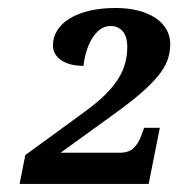

<svg xmlns="http://www.w3.org/2000/svg" viewBox="-20 -744 444 478"><path d="M28.8 -286.1 43 -357.9 190.9 -465.8Q221.2 -487.8 241.7 -508.1Q262.2 -528.3 274.4 -547.9Q286.6 -567.4 291.7 -587.2Q296.9 -606.9 296.9 -627.9Q296.9 -637.7 294.7 -647Q292.5 -656.2 287.6 -663.3Q282.7 -670.4 274.7 -674.8Q266.6 -679.2 254.9 -679.2Q240.7 -679.2 229.5 -670.9Q218.3 -662.6 209.7 -648.9Q201.2 -635.3 195.6 -617.4Q189.9 -599.6 188 -580.1Q152.8 -580.1 132.3 -594.2Q111.8 -608.4 111.8 -630.9Q111.8 -651.4 122.6 -668.5Q133.3 -685.5 153.6 -698Q173.8 -710.4 202.6 -717.3Q231.4 -724.1 268.1 -724.1Q299.3 -724.1 324.5 -717.5Q349.6 -710.9 367.2 -699.2Q384.8 -687.5 394.3 -670.9Q403.8 -654.3 403.8 -633.8Q403.8 -612.8 396.7 -593.5Q389.6 -574.2 372.3 -553.5Q355 -532.7 326.7 -508.5Q298.3 -484.4 255.9 -454.1L130.9 -363.8H277.8Q301.3 -363.8 313.2 -376Q325.2 -388.2 331.1 -404.8L338.9 -425.8H377.9L350.1 -286.1Z"/></svg>

Font: Droid Serif
Style: Bold Italic
Weight: 700
Italic angle: -12°
Designer: Monotype Design team
Foundry: Monotype Imaging Inc.
Version: Version 1.03